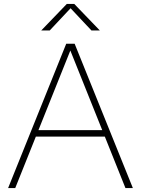

<svg xmlns="http://www.w3.org/2000/svg" viewBox="-20 -964 722 984"><path d="M21.5 0 319.5 -740H362.5L661 0H623L334.5 -720H346.5L58 0ZM151.5 -264 161.5 -297H520.5L530.5 -264ZM191.5 -808 322.5 -944H360.5L491.5 -808H448.5L334 -930H349.5L235 -808Z"/></svg>

Font: Encode Sans SC SemiExpanded Thin
Style: Regular
Weight: 250
Width: 6
Designer: Multiple Designers
Foundry: Impallari Type
Version: Version 3.002